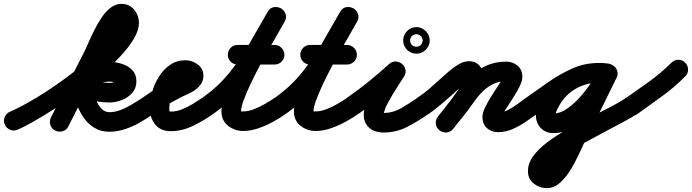

<svg xmlns="http://www.w3.org/2000/svg" viewBox="-64 -623 3571 991"><path d="M-39 20Q-48 1 -40 -18.5Q-32 -38 -13 -46Q50 -74 124.5 -119Q199 -164 273.5 -219Q348 -274 412.5 -332Q477 -390 519 -445Q526 -454 539 -472.5Q552 -491 552 -504Q552 -510 552.5 -507.5Q553 -505 558 -503Q559 -502 561 -502Q563 -502 563 -502Q562 -502 565 -502.5Q568 -503 562 -497Q537 -471 519 -435.5Q501 -400 485 -362.5Q469 -325 452 -292Q452 -292 452 -292Q452 -292 452 -292Q452 -292 452 -292Q452 -292 452 -292Q411 -212 370.5 -131.5Q330 -51 289 29Q280 48 260 54Q240 60 221 51Q202 42 196 22Q190 2 199 -17Q240 -97 280.5 -177.5Q321 -258 362 -338Q362 -338 362 -338Q362 -338 362 -338Q362 -338 362 -338Q362 -338 362 -338Q375 -362 389.5 -396Q404 -430 422 -466Q440 -502 461 -533Q482 -564 507.5 -583.5Q533 -603 563 -603Q604 -603 628.5 -573Q653 -543 653 -504Q653 -467 626.5 -422.5Q600 -378 555 -330Q510 -282 453.5 -234.5Q397 -187 336 -142.5Q275 -98 216 -60.5Q157 -23 108 5Q59 33 27 46Q8 55 -11.5 47Q-31 39 -39 20ZM221 51Q202 41 196 21Q190 1 199 -17Q226 -69 251.5 -120Q277 -171 310 -212.5Q343 -254 389.5 -278.5Q436 -303 505 -303Q535 -303 566.5 -293Q598 -283 619 -261Q640 -239 640 -204Q640 -168 618.5 -143.5Q597 -119 564.5 -106.5Q532 -94 501 -94Q473 -94 440 -99Q407 -104 377 -116Q347 -128 328 -151Q317 -164 329.5 -177Q342 -190 361 -197Q381 -204 399 -202.5Q417 -201 417 -184Q417 -167 421.5 -143Q426 -119 436.5 -96.5Q447 -74 463 -59Q479 -44 501 -44Q530 -44 560.5 -56Q591 -68 619.5 -85.5Q648 -103 671 -118Q688 -130 708.5 -126.5Q729 -123 741 -106Q753 -89 749.5 -68.5Q746 -48 729 -36Q697 -13 659.5 8.5Q622 30 581.5 43.5Q541 57 501 57Q455 57 420.5 35Q386 13 362.5 -23.5Q339 -60 327.5 -102Q316 -144 316 -184Q316 -201 325.5 -212.5Q335 -224 349 -229Q363 -235 378.5 -232Q394 -229 404 -217Q412 -208 431 -203.5Q450 -199 470 -197Q490 -195 501 -195Q517 -195 530 -202Q535 -204 537.5 -207Q540 -210 539 -205Q539 -203 539 -204Q539 -205 539 -203.5Q539 -202 540 -200Q542 -191 530 -196.5Q518 -202 505 -202Q456 -202 423 -180.5Q390 -159 367 -123.5Q344 -88 326 -48Q308 -8 289 29Q279 48 259 54Q239 60 221 51Z M659 -48Q647 -65 650.5 -85.5Q654 -106 671 -118Q714 -149 759 -175Q804 -201 851 -225Q861 -229 871.5 -234Q882 -239 890 -246Q892 -247 889 -243.5Q886 -240 885 -237Q885 -236 885 -233.5Q885 -231 885 -232Q885 -232 885 -230Q885 -228 885 -224Q887 -216 893 -212Q895 -210 895 -210.5Q895 -211 893 -211Q872 -211 856.5 -194.5Q841 -178 830.5 -154Q820 -130 815 -106Q810 -82 810 -66Q810 -55 810 -51Q810 -47 818 -47Q846 -47 875 -58.5Q904 -70 931 -86.5Q958 -103 980 -118Q997 -130 1017.5 -126.5Q1038 -123 1050 -106Q1062 -89 1058.5 -68.5Q1055 -48 1038 -36Q992 -3 934.5 25.5Q877 54 818 54Q764 54 736.5 19Q709 -16 709 -66Q709 -105 721 -147.5Q733 -190 756.5 -227.5Q780 -265 814 -288.5Q848 -312 893 -312Q927 -312 956.5 -290.5Q986 -269 986 -232Q986 -199 961 -174Q940 -153 908.5 -139Q877 -125 851 -111Q819 -94 788.5 -75Q758 -56 729 -36Q712 -24 691.5 -27.5Q671 -31 659 -48Z M980 -118Q1061 -175 1118.5 -246Q1176 -317 1223 -397Q1270 -477 1317 -561Q1329 -583 1349 -586Q1369 -589 1386 -580Q1402 -571 1409.5 -552Q1417 -533 1405 -511Q1394 -492 1373.5 -456.5Q1353 -421 1327.5 -376Q1302 -331 1276 -282.5Q1250 -234 1228.5 -188Q1207 -142 1193.5 -105.5Q1180 -69 1180 -48Q1180 -48 1181.5 -48Q1183 -48 1191 -48Q1218 -48 1247.5 -59.5Q1277 -71 1305 -87.5Q1333 -104 1354 -118Q1371 -130 1391.5 -126.5Q1412 -123 1424 -106Q1436 -89 1432.5 -68.5Q1429 -48 1412 -36Q1382 -14 1345 6Q1308 26 1268.5 39.5Q1229 53 1191 53Q1147 53 1113 26Q1079 -1 1079 -48Q1079 -83 1097.5 -136Q1116 -189 1145.5 -249.5Q1175 -310 1208 -370Q1241 -430 1270.5 -480Q1300 -530 1317 -561Q1329 -583 1349 -586Q1369 -589 1386 -580Q1402 -571 1409.5 -552Q1417 -533 1405 -511Q1354 -420 1303 -334.5Q1252 -249 1188.5 -173Q1125 -97 1038 -36Q1021 -24 1000.5 -27.5Q980 -31 968 -48Q956 -65 959.5 -85.5Q963 -106 980 -118ZM1112 -340Q1112 -361 1126.5 -376Q1141 -391 1162 -391Q1210 -391 1257.5 -391Q1305 -391 1353 -391Q1374 -391 1389 -376Q1404 -361 1404 -340Q1404 -319 1389 -304.5Q1374 -290 1353 -290Q1305 -290 1257.5 -290Q1210 -290 1162 -290Q1141 -290 1126.5 -304.5Q1112 -319 1112 -340Z M1354 -118Q1435 -175 1492.5 -246Q1550 -317 1597 -397Q1644 -477 1691 -561Q1703 -583 1723 -586Q1743 -589 1760 -580Q1776 -571 1783.5 -552Q1791 -533 1779 -511Q1768 -492 1747.5 -456.5Q1727 -421 1701.5 -376Q1676 -331 1650 -282.5Q1624 -234 1602.5 -188Q1581 -142 1567.5 -105.5Q1554 -69 1554 -48Q1554 -48 1555.5 -48Q1557 -48 1565 -48Q1592 -48 1621.5 -59.5Q1651 -71 1679 -87.5Q1707 -104 1728 -118Q1745 -130 1765.5 -126.5Q1786 -123 1798 -106Q1810 -89 1806.5 -68.5Q1803 -48 1786 -36Q1756 -14 1719 6Q1682 26 1642.5 39.5Q1603 53 1565 53Q1521 53 1487 26Q1453 -1 1453 -48Q1453 -83 1471.5 -136Q1490 -189 1519.5 -249.5Q1549 -310 1582 -370Q1615 -430 1644.5 -480Q1674 -530 1691 -561Q1703 -583 1723 -586Q1743 -589 1760 -580Q1776 -571 1783.5 -552Q1791 -533 1779 -511Q1728 -420 1677 -334.5Q1626 -249 1562.5 -173Q1499 -97 1412 -36Q1395 -24 1374.5 -27.5Q1354 -31 1342 -48Q1330 -65 1333.5 -85.5Q1337 -106 1354 -118ZM1486 -340Q1486 -361 1500.5 -376Q1515 -391 1536 -391Q1584 -391 1631.5 -391Q1679 -391 1727 -391Q1748 -391 1763 -376Q1778 -361 1778 -340Q1778 -319 1763 -304.5Q1748 -290 1727 -290Q1679 -290 1631.5 -290Q1584 -290 1536 -290Q1515 -290 1500.5 -304.5Q1486 -319 1486 -340Z M1715 -48Q1704 -66 1707.5 -86.5Q1711 -107 1728 -119Q1785 -158 1839.5 -202.5Q1894 -247 1945 -293Q1961 -307 1979.5 -305.5Q1998 -304 2011 -293Q2024 -282 2028.5 -264.5Q2033 -247 2022 -229Q2002 -197 1981.5 -165.5Q1961 -134 1943 -101Q1936 -89 1930 -76.5Q1924 -64 1920 -50Q1917 -42 1915 -34Q1915 -30 1915 -29Q1910 -39 1906.5 -39.5Q1903 -40 1916 -40Q1965 -40 2009 -66Q2053 -92 2091 -118Q2108 -130 2128.5 -126.5Q2149 -123 2161 -106Q2173 -89 2169.5 -68.5Q2166 -48 2149 -36Q2097 1 2039.5 31Q1982 61 1916 61Q1893 61 1871.5 54Q1850 47 1834 29Q1814 5 1813.5 -26.5Q1813 -58 1826.5 -93Q1840 -128 1860.5 -162.5Q1881 -197 1901.5 -228Q1922 -259 1936 -281Q1947 -300 1966.5 -297.5Q1986 -295 2002 -282Q2017 -269 2023 -250.5Q2029 -232 2013 -217Q1959 -169 1902 -122.5Q1845 -76 1786 -35Q1768 -24 1747.5 -27.5Q1727 -31 1715 -48ZM2062 -437Q2055 -430 2053 -419Q2053 -417 2053 -415Q2053 -413 2053 -414Q2053 -415 2053 -413Q2053 -411 2053 -409Q2055 -398 2062 -391Q2069 -384 2080 -382Q2082 -382 2084 -382Q2086 -382 2085 -382Q2084 -382 2086 -382Q2088 -382 2090 -382Q2101 -384 2108 -391Q2115 -398 2117 -409Q2117 -411 2117.5 -413Q2118 -415 2118 -414Q2118 -413 2117.5 -415Q2117 -417 2117 -419Q2115 -430 2108 -437Q2101 -444 2090 -446Q2088 -446 2086 -446.5Q2084 -447 2085 -447Q2086 -447 2084 -446.5Q2082 -446 2080 -446Q2069 -444 2062 -437ZM2085 -483Q2113 -483 2133.5 -462.5Q2154 -442 2154 -414Q2154 -386 2133.5 -366Q2113 -346 2085 -346Q2057 -346 2037 -366Q2017 -386 2017 -414Q2017 -442 2037 -462.5Q2057 -483 2085 -483Z M2091 -119Q2123 -140 2152 -165Q2181 -190 2209 -216Q2228 -233 2252 -254Q2276 -275 2303 -291Q2330 -307 2357 -307Q2392 -307 2412.5 -282Q2433 -257 2433 -224Q2433 -195 2415.5 -159Q2398 -123 2372.5 -86Q2347 -49 2320.5 -16Q2294 17 2276 41Q2263 58 2242.5 60.5Q2222 63 2205 50Q2188 37 2185.5 16.5Q2183 -4 2196 -21Q2208 -36 2230 -63.5Q2252 -91 2275.5 -123Q2299 -155 2315.5 -182.5Q2332 -210 2332 -224Q2332 -224 2332 -223Q2335 -213 2347 -208Q2349 -207 2354 -206.5Q2359 -206 2357 -206Q2354 -206 2343.5 -198Q2333 -190 2319.5 -178.5Q2306 -167 2294 -156Q2282 -145 2277 -140Q2246 -113 2214.5 -86Q2183 -59 2149 -35Q2132 -24 2111 -27.5Q2090 -31 2078 -48Q2067 -65 2070.5 -86Q2074 -107 2091 -119ZM2205 49Q2188 36 2185.5 15.5Q2183 -5 2197 -21Q2221 -52 2245 -82.5Q2269 -113 2291 -145Q2322 -189 2360 -225.5Q2398 -262 2445 -283.5Q2492 -305 2548 -305Q2582 -305 2607 -284Q2632 -263 2632 -227Q2632 -204 2616 -173Q2600 -142 2579.5 -110.5Q2559 -79 2543 -54Q2527 -29 2527 -19Q2527 -19 2527 -20Q2527 -22 2526 -23Q2525 -26 2523 -29Q2517 -39 2508 -41Q2507 -42 2507 -42Q2532 -42 2557.5 -55Q2583 -68 2607 -86Q2631 -104 2651 -118Q2668 -130 2688.5 -126.5Q2709 -123 2721 -106Q2733 -89 2729.5 -68.5Q2726 -48 2709 -36Q2680 -15 2647.5 7Q2615 29 2580 44Q2545 59 2507 59Q2472 59 2449 38Q2426 17 2426 -19Q2426 -42 2442 -73.5Q2458 -105 2478.5 -136.5Q2499 -168 2515 -192.5Q2531 -217 2531 -227Q2531 -229 2531 -226Q2531 -223 2531 -222Q2535 -210 2545 -206Q2547 -204 2548 -204Q2510 -204 2478 -187.5Q2446 -171 2420.5 -144Q2395 -117 2375 -87Q2352 -54 2326.5 -22Q2301 10 2275 41Q2262 58 2241.5 60.5Q2221 63 2205 49Z M2651 -118Q2707 -158 2766.5 -199.5Q2826 -241 2890 -269.5Q2954 -298 3026 -298Q3038 -298 3050 -297.5Q3062 -297 3074 -295Q3095 -293 3108 -276.5Q3121 -260 3118 -239Q3116 -218 3099.5 -205Q3083 -192 3062 -195Q3053 -196 3044 -196.5Q3035 -197 3026 -197Q2982 -197 2940 -181.5Q2898 -166 2858.5 -141Q2819 -116 2781.5 -88Q2744 -60 2709 -36Q2692 -24 2671.5 -27.5Q2651 -31 2639 -48Q2627 -65 2630.5 -85.5Q2634 -106 2651 -118ZM3061 -195Q3046 -197 3030 -197Q2964 -197 2908 -165Q2852 -133 2820 -74Q2815 -65 2809 -52Q2803 -39 2803 -28Q2803 -26 2800 -30.5Q2797 -35 2794 -37Q2792 -37 2792 -37Q2827 -37 2863 -62Q2899 -87 2932 -124.5Q2965 -162 2990 -200.5Q3015 -239 3028 -265Q3037 -284 3056.5 -291Q3076 -298 3095 -288Q3114 -279 3121 -259.5Q3128 -240 3118 -221Q3098 -178 3064.5 -129Q3031 -80 2988 -36Q2945 8 2895 36Q2845 64 2792 64Q2752 64 2727 37.5Q2702 11 2702 -28Q2702 -53 2711 -77.5Q2720 -102 2731 -123Q2777 -205 2856.5 -251.5Q2936 -298 3030 -298Q3053 -298 3075 -295Q3096 -292 3108.5 -275.5Q3121 -259 3118 -238Q3115 -217 3098.5 -204.5Q3082 -192 3061 -195ZM3095 -288Q3114 -279 3121 -259Q3128 -239 3118 -221Q3080 -143 3042 -66Q3004 11 2965 88Q2965 88 2965 88.5Q2965 89 2965 89Q2965 90 2964.5 90Q2964 90 2964 90Q2951 114 2936 147Q2921 180 2903 215Q2885 250 2863 280Q2841 310 2815.5 329Q2790 348 2759 348Q2721 348 2691 324.5Q2661 301 2661 260Q2661 219 2689 181.5Q2717 144 2763 109.5Q2809 75 2865 44Q2921 13 2978 -15.5Q3035 -44 3084.5 -69.5Q3134 -95 3167 -118Q3184 -130 3204.5 -126.5Q3225 -123 3237 -106Q3249 -89 3245.5 -68.5Q3242 -48 3225 -36Q3204 -21 3162.5 1.5Q3121 24 3068.5 51.5Q3016 79 2962.5 108.5Q2909 138 2863.5 166Q2818 194 2790 218.5Q2762 243 2762 260Q2762 262 2761.5 258.5Q2761 255 2760 253Q2757 246 2754.5 246.5Q2752 247 2759 247Q2764 247 2775 230Q2786 213 2800 187Q2814 161 2829 132.5Q2844 104 2856.5 79.5Q2869 55 2876 42Q2876 42 2875.5 42Q2875 42 2875 43Q2875 43 2875 43.5Q2875 44 2875 44Q2913 -34 2951.5 -111Q2990 -188 3028 -265Q3037 -284 3057 -291Q3077 -298 3095 -288Z M3167 -117Q3227 -159 3288 -203Q3349 -247 3401 -299Q3416 -314 3436.5 -314.5Q3457 -315 3472 -300Q3487 -285 3487.5 -264.5Q3488 -244 3473 -229Q3418 -173 3353.5 -126.5Q3289 -80 3225 -34Q3208 -22 3187.5 -25.5Q3167 -29 3155 -46Q3143 -63 3146.5 -84Q3150 -105 3167 -117Z"/></svg>

Font: FRB American Cursive Guidelines Arrows Ultra
Style: Bold Italic
Weight: 1000
Italic angle: -25°
Version: Version 2.0;Modular Font Editor K font №1